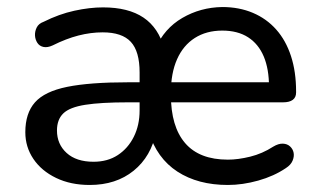

<svg xmlns="http://www.w3.org/2000/svg" viewBox="-20 -517 902 546"><path d="M235 9Q181 9 139.5 -11Q98 -31 75 -65Q52 -99 52 -141Q52 -195 79.5 -226Q107 -257 171 -270Q235 -283 344 -283H389V-226H344Q267 -226 222.5 -219Q178 -212 160 -194.5Q142 -177 142 -146Q142 -107 169.5 -82Q197 -57 246 -57Q286 -57 315 -76Q344 -95 360.5 -128Q377 -161 377 -203V-311Q377 -371 352 -398Q327 -425 272 -425Q238 -425 203 -416Q168 -407 130 -388Q115 -381 103.5 -383.5Q92 -386 86 -395.5Q80 -405 79.5 -416.5Q79 -428 84.5 -439Q90 -450 104 -455Q148 -477 191.5 -486.5Q235 -496 273 -496Q345 -496 388 -467Q431 -438 447 -379H422Q447 -436 498.5 -466Q550 -496 612 -497Q660 -497 699 -480.5Q738 -464 765.5 -433Q793 -402 807.5 -357.5Q822 -313 822 -257V-254Q822 -240 812.5 -233Q803 -226 785 -226H457V-283H760L745 -270Q745 -321 730 -356.5Q715 -392 685.5 -411Q656 -430 612 -430Q567 -430 534 -409Q501 -388 483.5 -348.5Q466 -309 466 -254V-247Q466 -157 506.5 -110Q547 -63 628 -63Q657 -63 691.5 -71.5Q726 -80 757 -100Q772 -109 784.5 -108.5Q797 -108 805 -100.5Q813 -93 815 -82.5Q817 -72 812 -60Q807 -48 793 -39Q759 -16 714.5 -3.5Q670 9 628 9Q543 9 484.5 -29Q426 -67 403 -142H424Q410 -72 360 -31.5Q310 9 235 9Z"/></svg>

Font: Nunito Medium
Style: Regular
Weight: 500
Designer: Vernon Adams
Foundry: Vernon Adams
Version: Version 3.601